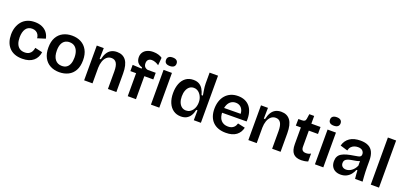

<svg xmlns="http://www.w3.org/2000/svg" viewBox="20 -1717 5701 2715"><g transform="rotate(20 2870.5 -359.5)"><path d="M305 13Q237 13 187.5 -7Q138 -27 105.5 -63.5Q73 -100 57 -149Q41 -198 41 -255Q41 -316 58 -366.5Q75 -417 107.5 -455.5Q140 -494 188.5 -515Q237 -536 300 -536Q363 -536 410 -515Q457 -494 486 -456Q515 -418 524 -368L406 -331Q404 -362 390 -385.5Q376 -409 352 -422Q328 -435 295 -435Q264 -435 240.5 -423Q217 -411 201 -387.5Q185 -364 177 -332Q169 -300 169 -260Q169 -204 184 -165Q199 -126 229.5 -104.5Q260 -83 307 -83Q347 -83 372.5 -98.5Q398 -114 411 -139.5Q424 -165 428 -195L540 -170Q535 -130 517.5 -96Q500 -62 471 -37.5Q442 -13 400.5 0Q359 13 305 13Z M862 13Q784 13 725 -18.5Q666 -50 633 -111.5Q600 -173 600 -263Q600 -355 634 -415.5Q668 -476 727 -506Q786 -536 861 -536Q937 -536 996 -505Q1055 -474 1089 -412.5Q1123 -351 1123 -260Q1123 -168 1089 -107Q1055 -46 995.5 -16.5Q936 13 862 13ZM866 -83Q908 -83 937 -102.5Q966 -122 981 -161Q996 -200 996 -254Q996 -311 980 -351.5Q964 -392 933.5 -414Q903 -436 858 -436Q817 -436 787.5 -416.5Q758 -397 742.5 -359Q727 -321 727 -265Q727 -177 764 -130Q801 -83 866 -83Z M1234 0V-317V-523H1339L1336 -360H1354Q1367 -420 1391 -459Q1415 -498 1451.5 -517Q1488 -536 1537 -536Q1626 -536 1672.5 -473Q1719 -410 1719 -278V0H1592V-265Q1592 -350 1567 -389.5Q1542 -429 1492 -429Q1450 -429 1420.5 -402.5Q1391 -376 1376 -332Q1361 -288 1360 -234V0Z M1890 0V-346H1804V-440L1941 -433V-452Q1909 -460 1888 -477.5Q1867 -495 1857.5 -519.5Q1848 -544 1848 -572Q1848 -614 1868.5 -645.5Q1889 -677 1927.5 -694.5Q1966 -712 2018 -712Q2061 -712 2096.5 -701Q2132 -690 2154 -673L2144 -558Q2121 -575 2092.5 -586Q2064 -597 2037 -597Q2006 -597 1986 -579Q1966 -561 1966 -523Q1966 -498 1975 -482Q1984 -466 1998.5 -457.5Q2013 -449 2028 -446H2149V-346H2014V0Z M2239 0V-523H2365V0ZM2302 -604Q2263 -604 2243 -620Q2223 -636 2223 -668Q2223 -699 2243.5 -715.5Q2264 -732 2302 -732Q2341 -732 2361.5 -715.5Q2382 -699 2382 -668Q2382 -637 2361.5 -620.5Q2341 -604 2302 -604Z M2692 13Q2627 13 2578.5 -20.5Q2530 -54 2503.5 -116Q2477 -178 2477 -262Q2477 -342 2501 -403.5Q2525 -465 2572 -500Q2619 -535 2687 -535Q2739 -535 2774 -514.5Q2809 -494 2831 -457Q2853 -420 2866 -371H2886Q2881 -402 2875.5 -433.5Q2870 -465 2867 -493.5Q2864 -522 2864 -544V-709H2991V-255V0H2884L2886 -149H2867Q2856 -96 2833 -60Q2810 -24 2775.5 -5.5Q2741 13 2692 13ZM2732 -91Q2765 -91 2790 -106.5Q2815 -122 2831.5 -146Q2848 -170 2856 -198.5Q2864 -227 2864 -252V-268Q2864 -288 2859 -310Q2854 -332 2843 -353.5Q2832 -375 2816 -392.5Q2800 -410 2778.5 -420.5Q2757 -431 2731 -431Q2692 -431 2665 -409Q2638 -387 2623.5 -348.5Q2609 -310 2609 -260Q2609 -209 2624 -171Q2639 -133 2666.5 -112Q2694 -91 2732 -91Z M3368 13Q3304 13 3254.5 -5Q3205 -23 3171 -57.5Q3137 -92 3119.5 -141Q3102 -190 3102 -252Q3102 -314 3119 -366Q3136 -418 3169 -456Q3202 -494 3249.5 -515Q3297 -536 3358 -536Q3415 -536 3460 -517Q3505 -498 3536 -460.5Q3567 -423 3581.5 -367.5Q3596 -312 3592 -239L3183 -236V-309L3518 -312L3475 -272Q3480 -328 3465.5 -364Q3451 -400 3423 -418Q3395 -436 3359 -436Q3318 -436 3287.5 -414.5Q3257 -393 3240 -352.5Q3223 -312 3223 -254Q3223 -167 3261.5 -124Q3300 -81 3368 -81Q3397 -81 3417.5 -89Q3438 -97 3452 -109.5Q3466 -122 3474.5 -138Q3483 -154 3488 -171L3598 -147Q3590 -111 3572 -81.5Q3554 -52 3525.5 -30.5Q3497 -9 3458 2Q3419 13 3368 13Z M3705 0V-317V-523H3810L3807 -360H3825Q3838 -420 3862 -459Q3886 -498 3922.5 -517Q3959 -536 4008 -536Q4097 -536 4143.5 -473Q4190 -410 4190 -278V0H4063V-265Q4063 -350 4038 -389.5Q4013 -429 3963 -429Q3921 -429 3891.5 -402.5Q3862 -376 3847 -332Q3832 -288 3831 -234V0Z M4503 12Q4420 12 4381 -32.5Q4342 -77 4342 -171V-422H4266L4268 -522H4317Q4347 -522 4361 -531.5Q4375 -541 4379 -565L4390 -639H4463V-523H4601V-418H4463V-176Q4463 -139 4480.5 -122Q4498 -105 4533 -105Q4552 -105 4570.5 -109.5Q4589 -114 4604 -125V-5Q4574 5 4548.5 8.5Q4523 12 4503 12Z M4707 0V-523H4833V0ZM4770 -604Q4731 -604 4711 -620Q4691 -636 4691 -668Q4691 -699 4711.5 -715.5Q4732 -732 4770 -732Q4809 -732 4829.5 -715.5Q4850 -699 4850 -668Q4850 -637 4829.5 -620.5Q4809 -604 4770 -604Z M5094 13Q5051 13 5017 -3.5Q4983 -20 4963.5 -53Q4944 -86 4944 -135Q4944 -176 4959.5 -205Q4975 -234 5006 -252.5Q5037 -271 5083 -283.5Q5129 -296 5190 -305Q5224 -310 5246 -315Q5268 -320 5278.5 -330.5Q5289 -341 5289 -362Q5289 -393 5266.5 -415Q5244 -437 5197 -437Q5168 -437 5141.5 -427Q5115 -417 5096 -396Q5077 -375 5070 -340L4958 -374Q4968 -414 4989 -444Q5010 -474 5041 -495Q5072 -516 5112.5 -526Q5153 -536 5200 -536Q5273 -536 5320 -512Q5367 -488 5390 -438.5Q5413 -389 5413 -312V-214Q5413 -180 5414.5 -143.5Q5416 -107 5418.5 -70.5Q5421 -34 5424 0H5311Q5308 -28 5305 -60.5Q5302 -93 5301 -126H5285Q5271 -88 5245 -56Q5219 -24 5181.5 -5.5Q5144 13 5094 13ZM5144 -80Q5164 -80 5185 -87Q5206 -94 5225.5 -108Q5245 -122 5262 -143.5Q5279 -165 5291 -193L5290 -280L5314 -276Q5297 -262 5272 -254Q5247 -246 5219.5 -242Q5192 -238 5164.5 -232.5Q5137 -227 5115 -218.5Q5093 -210 5080 -194.5Q5067 -179 5067 -152Q5067 -118 5088.5 -99Q5110 -80 5144 -80Z M5547 0V-709H5671V0Z"/></g></svg>

Font: Bricolage Grotesque 17pt SemiBold
Style: Regular
Weight: 600
Version: Version 1.001;gftools[0.9.33.dev8+g029e19f]